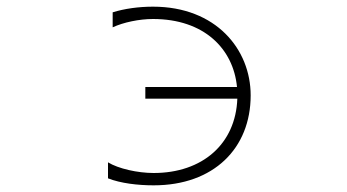

<svg xmlns="http://www.w3.org/2000/svg" viewBox="-20 -523 1040 576"><path d="M304 -36V12C342 27 394 33 441 33C621 33 732 -78 732 -237C732 -375 628 -503 439 -503C396 -503 353 -497 318 -486V-441C350 -456 398 -466 439 -466C592 -466 680 -377 691 -262H416V-227H692C687 -91 587 -4 441 -4C393 -4 335 -17 304 -36Z"/></svg>

Font: LINE Seed JP_OTF Thin
Style: Regular
Weight: 250
Designer: LY Corporation & Fontrix & Fontworks
Version: Version 1.007